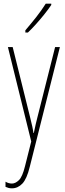

<svg xmlns="http://www.w3.org/2000/svg" viewBox="-20 -783 356 1045"><path d="M23 -527H49L145 -140Q153 -108 156 -93.5Q159 -79 160 -72.5Q161 -66 162 -59H164Q170 -89 174.5 -107.5Q179 -126 183 -142L280 -527H306L142 125Q126 191 101.5 216.5Q77 242 45 242Q35 242 27 240Q19 238 10 234V206Q27 216 45 216Q64 216 83 197.5Q102 179 116 122L150 -13ZM259 -756Q243 -732 220.5 -704Q198 -676 175 -650.5Q152 -625 132 -606H118V-618Q152 -658 178 -691Q204 -724 229 -763H259Z"/></svg>

Font: Noto Sans ExtraCondensed Thin
Style: Regular
Weight: 100
Width: 2
Designer: Monotype Design Team
Foundry: Monotype Imaging Inc.
Version: Version 2.013; ttfautohint (v1.8.4.7-5d5b)